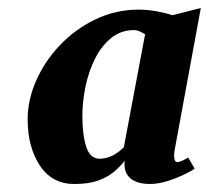

<svg xmlns="http://www.w3.org/2000/svg" viewBox="-20 -826 521 479"><path d="M415.5 -450.5Q413.5 -437.5 415.2 -429.5Q417 -421.5 422 -421.5Q426 -421.5 432.2 -424Q438.5 -426.5 449.5 -433L465.5 -405.5Q462.5 -402 444 -392.8Q425.5 -383.5 400.8 -375.2Q376 -367 354 -367Q332 -367 317 -373.8Q302 -380.5 295.5 -393.5Q289 -406.5 291 -425Q279.5 -410 263.5 -396.8Q247.5 -383.5 224 -375.2Q200.5 -367 166 -367Q110.5 -366.5 79.8 -412.5Q49 -458.5 49 -528.5Q49 -577 70.5 -625.5Q92 -674 130.2 -714Q168.5 -754 218.8 -778Q269 -802 326.5 -802Q347.5 -802 370.8 -797.8Q394 -793.5 410 -788L481 -806ZM342 -740.5Q335.5 -744.5 328.2 -747.8Q321 -751 315 -751Q282 -751 257.8 -731.5Q233.5 -712 217.5 -680.5Q201.5 -649 193.5 -611Q185.5 -573 185.5 -536Q185.5 -490.5 195 -460.2Q204.5 -430 229 -430Q245.5 -430 261.8 -438.5Q278 -447 289 -459Z"/></svg>

Font: Merriweather 20pt Black
Style: Italic
Weight: 900
Italic angle: -7.8°
Version: Version 2.101